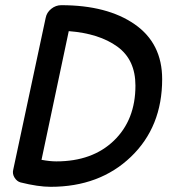

<svg xmlns="http://www.w3.org/2000/svg" viewBox="-20 -705 666 740"><path d="M175 15Q127 15 59 -2Q45 -6 36 -20.5Q27 -35 31 -51L156 -636Q160 -657 177.5 -671Q195 -685 216 -685Q393 -685 499 -611.5Q605 -538 605 -400Q605 -216 484.5 -100.5Q364 15 175 15ZM197 -83Q336 -83 419 -163Q502 -243 502 -375Q502 -475 432 -525.5Q362 -576 245 -585L140 -89Q172 -83 197 -83Z"/></svg>

Font: Comic Neue
Style: Bold Italic
Weight: 700
Italic angle: -12°
Designer: Craig Rozynski
Foundry: Craig Rozynski
Version: Version 2.003